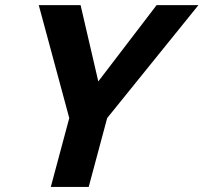

<svg xmlns="http://www.w3.org/2000/svg" viewBox="-20 -742 808 762"><path d="M767.6 -721.7H601.6L370.1 -418.9L299.8 -721.7H133.8L254.9 -273.4L181.6 0H332L405.3 -273.4Z"/></svg>

Font: FreeUniversal
Style: BoldItalic
Weight: 700
Italic angle: -11°
Version: Version 1.001